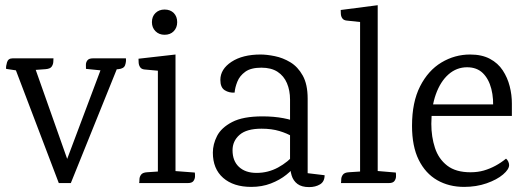

<svg xmlns="http://www.w3.org/2000/svg" viewBox="-20 -718 2058 753"><path d="M105.2 -486.2 259.6 -49.2 215.8 -21.2 387.2 -477.2 452.8 -483.2 257.8 0H210.6L28.8 -477.9ZM29.6 -489.2H189.7Q189.7 -484.2 189 -474.7Q188.4 -465.3 182.6 -456.7Q176.8 -448.1 158.3 -446.7L120 -443.9L43.6 -441.9L3.9 -447.9Q2.9 -458.8 7.6 -474Q12.3 -489.2 29.6 -489.2ZM344.8 -489.2H473.8Q475.4 -476.1 470.6 -462.4Q465.9 -448.7 444.1 -446.7L427.3 -445.5L376.3 -441.9L317.2 -447.9Q317.2 -452.9 316.9 -463Q316.6 -473.1 322.6 -481.1Q328.5 -489.2 344.8 -489.2Z M625.4 -581.6Q603.8 -581.6 589.8 -595.6Q575.8 -609.6 575.8 -631.1Q575.8 -653.4 589.8 -667Q603.8 -680.6 625.4 -680.6Q647.9 -680.6 661.4 -667Q674.9 -653.4 674.9 -631.1Q674.9 -609.6 661.4 -595.6Q647.9 -581.6 625.4 -581.6ZM668.3 -504.2V0H599.2V-440.7L546.8 -445.5Q534.9 -446.7 529.7 -454.4Q524.4 -462.2 523.8 -472Q523.2 -481.7 523.2 -487.7ZM665.1 -47.3 744 -41.3Q745 -36.3 744.8 -26.2Q744.6 -16.2 738.7 -8.1Q732.7 0 716.4 0H525.8Q526.8 -5 526.9 -14.6Q527 -24.2 533.2 -32.8Q539.5 -41.5 557.2 -42.5L599.2 -45.3Z M1001.9 -504.2Q1026 -504.2 1057.7 -497.8Q1089.3 -491.5 1118.7 -473.8Q1148.1 -456.1 1167.3 -421.7Q1186.6 -387.2 1186.6 -331.1V-38.8L1253.1 -30.8Q1253.1 -5.8 1235.2 5Q1217.2 15.8 1192.3 15.8Q1163.3 15.8 1146.6 3.4Q1130 -9.1 1123.7 -30Q1117.5 -50.9 1117.5 -76.7V-327.2Q1117.5 -363.4 1105.4 -391.8Q1093.3 -420.2 1068.6 -436.4Q1043.8 -452.6 1005.2 -452.6Q964 -452.6 942 -436.6Q919.9 -420.6 910.8 -397.7Q901.7 -374.8 900.1 -354.9Q878.7 -353.3 861.4 -364.1Q844.2 -375 844.2 -404.5Q844.2 -446.7 887.8 -475.5Q931.4 -504.2 1001.9 -504.2ZM1009.4 -261.6Q1054.1 -261.6 1091.6 -254.5Q1129.2 -247.4 1153.3 -235.1L1154.5 -158.3Q1146.6 -170.1 1126.4 -182.5Q1106.2 -194.9 1075.8 -204.1Q1045.4 -213.3 1005.7 -213.3Q947.2 -213.3 919.6 -189.2Q892 -165.1 892 -128.8Q892 -86.8 917.2 -63.4Q942.5 -39.9 986.2 -39.9Q1031.4 -39.9 1070.7 -61.2Q1109.9 -82.6 1137.6 -115.6L1142.6 -74.5Q1128.6 -53.1 1103 -32.6Q1077.3 -12 1042.4 1.5Q1007.5 15 965.3 15Q895.7 15 855.2 -20.4Q814.8 -55.8 814.8 -119.3Q814.8 -152.4 831.3 -184.8Q847.9 -217.2 890.4 -239.4Q933 -261.6 1009.4 -261.6Z M1461.3 -697.6V0H1392.2V-631.7L1339.8 -637.3Q1327.9 -638.5 1322.7 -645.9Q1317.4 -653.3 1316.8 -663Q1316.2 -672.8 1316.2 -678.8ZM1461.3 -47.3 1532.3 -41.3Q1533.3 -36.3 1533.1 -26.2Q1532.9 -16.2 1526.9 -8.1Q1521 0 1504.7 0H1317.2Q1318.2 -5 1318.3 -14.6Q1318.4 -24.2 1324.7 -32.8Q1330.9 -41.5 1348.6 -42.5L1392.2 -45.3Z M1823.7 -504.2Q1869.8 -504.2 1901.4 -487.3Q1933.1 -470.4 1951.7 -442Q1970.4 -413.6 1979 -379.6Q1987.7 -345.6 1987.5 -311.5V-263.2H1638.4L1637.3 -308.5H1945.8L1912.9 -280.1Q1917.1 -330.3 1906.9 -369.6Q1896.7 -408.9 1873.3 -431.6Q1849.8 -454.2 1811.9 -454.2Q1770.8 -454.2 1739.1 -426.4Q1707.5 -398.6 1689.5 -348.7Q1671.6 -298.9 1671.6 -232.4Q1671.6 -181.4 1685.9 -138Q1700.1 -94.6 1733.9 -68.5Q1767.6 -42.4 1825.1 -42.4Q1853.5 -42.4 1877.3 -49.2Q1901.1 -56.1 1923 -67.9Q1944.9 -79.7 1964.6 -95.8Q1970.2 -91.4 1973.4 -84.2Q1976.7 -77 1976.7 -70.8Q1976.7 -53.9 1952.8 -33.6Q1928.9 -13.3 1888.5 0.9Q1848.2 15 1800 15Q1740.7 15 1694.5 -11.5Q1648.4 -38.1 1622.2 -91Q1595.9 -143.9 1595.9 -224.5Q1595.9 -317.3 1627.5 -379.4Q1659.1 -441.6 1711.2 -472.9Q1763.4 -504.2 1823.7 -504.2Z"/></svg>

Font: Karma Variable Light
Style: Regular
Weight: 300
Designer: Joana Correia
Foundry: Indian Type Foundry
Version: Version 3.000